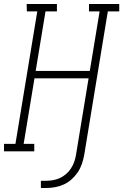

<svg xmlns="http://www.w3.org/2000/svg" viewBox="-53 -755 615 958"><path d="M151 183V147H177Q194 147 211.5 144Q229 141 245.5 133.5Q262 126 276.5 113.5Q291 101 301 85.5Q311 70 317 53.5Q323 37 326 19L389 -364H119L65 -37H118V0H-33V-37H24L133 -698H81L80 -735H231V-698H174L125 -401H395L444 -698H391V-735H542V-698H485L367 19Q363 41 355.5 63Q348 85 335 104.5Q322 124 304 140Q286 156 265 165.5Q244 175 221.5 179Q199 183 177 183Z"/></svg>

Font: Iosevka Curly Slab Extralight
Style: Italic
Weight: 200
Italic angle: -9°
Monospace: yes
Designer: Belleve Invis
Foundry: Belleve Invis
Version: Version 22.1.2; ttfautohint (v1.8.4)